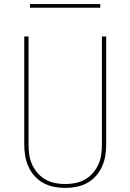

<svg xmlns="http://www.w3.org/2000/svg" viewBox="-20 -914 640 942"><path d="M300 8Q272 8 244.5 2.5Q217 -3 193 -16Q169 -29 150 -50Q131 -71 119.5 -96.5Q108 -122 103.5 -149.5Q99 -177 99 -205V-735H120V-205Q120 -180 123.5 -155Q127 -130 137.5 -107Q148 -84 164.5 -65Q181 -46 203 -33.5Q225 -21 250 -16Q275 -11 300 -11Q325 -11 350 -16Q375 -21 397 -33.5Q419 -46 435.5 -65Q452 -84 462.5 -107Q473 -130 476.5 -155Q480 -180 480 -205V-735H501V-205Q501 -177 496.5 -149.5Q492 -122 480.5 -96.5Q469 -71 450 -50Q431 -29 407 -16Q383 -3 355.5 2.5Q328 8 300 8ZM127 -876V-894H472V-876Z"/></svg>

Font: Iosevka Aile Thin
Style: Regular
Weight: 100
Designer: Belleve Invis
Foundry: Belleve Invis
Version: Version 31.1.0; ttfautohint (v1.8.4)